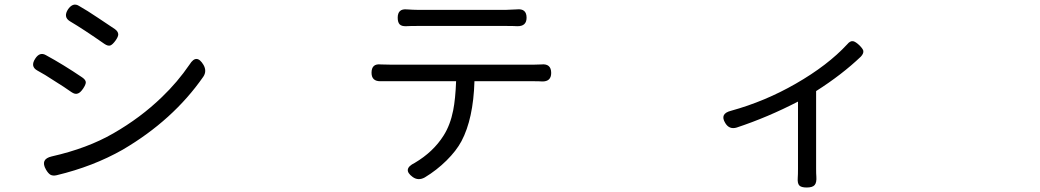

<svg xmlns="http://www.w3.org/2000/svg" viewBox="-20 -751 4540 838"><path d="M200.2 11.7Q190.4 5.9 180.7 -10.7Q154.3 -56.6 206.1 -68.4Q361.3 -103.5 474.6 -168.9Q593.8 -237.3 686.5 -327.1Q754.9 -392.6 807.6 -469.7Q837.9 -518.6 868.2 -467.8Q883.8 -440.4 867.2 -416Q735.4 -226.6 515.6 -97.7Q386.7 -24.4 227.5 13.7Q210.9 17.6 200.2 11.7ZM291 -349.6Q260.7 -371.1 219.7 -396.5Q173.8 -426.8 142.6 -443.4Q111.3 -460.9 133.8 -495.1Q153.3 -525.4 179.7 -510.7Q256.8 -468.8 338.9 -413.1Q354.5 -402.3 354.5 -391.6Q354.5 -381.8 342.8 -364.3Q330.1 -345.7 319.3 -342.8Q307.6 -337.9 291 -349.6ZM435.5 -559.6Q344.7 -623 285.2 -658.2Q254.9 -676.8 277.3 -710.9Q298.8 -741.2 324.2 -725.6Q360.4 -705.1 408.2 -672.9Q445.3 -648.4 481.4 -624Q496.1 -613.3 496.1 -600.6Q496.1 -590.8 484.4 -574.2Q471.7 -556.6 461.9 -552.7Q451.2 -548.8 435.5 -559.6Z M1781.2 21.5Q1734.4 -12.7 1790 -40Q1871.1 -87.9 1916 -159.2Q1945.3 -205.1 1958 -269.5Q1967.8 -319.3 1970.7 -396.5H1684.6Q1663.1 -396.5 1641.6 -396.5Q1601.6 -395.5 1601.6 -433.6Q1601.6 -474.6 1642.6 -469.7Q1656.2 -468.8 1684.6 -468.8H1997.1H2310.5Q2330.1 -468.8 2341.8 -469.7Q2385.7 -474.6 2385.7 -432.6Q2385.7 -394.5 2345.7 -395.5Q2334 -396.5 2310.5 -396.5H2050.8Q2045.9 -232.4 1994.1 -134.8Q1971.7 -92.8 1928.7 -50.3Q1885.7 -7.8 1834 23.4Q1805.7 39.1 1781.2 21.5ZM2237.3 -636.7Q2220.7 -637.7 2189.5 -637.7H1802.7Q1769.5 -637.7 1753.9 -636.7Q1733.4 -635.7 1724.6 -644.5Q1715.8 -653.3 1715.8 -673.8Q1715.8 -713.9 1755.9 -710Q1785.2 -708 1801.8 -708H1995.1H2189.5Q2204.1 -708 2235.4 -710Q2278.3 -714.8 2278.3 -673.8Q2278.3 -635.7 2237.3 -636.7Z M3501 67.4Q3476.6 67.4 3468.3 58.1Q3460 48.8 3461.9 24.4Q3462.9 11.7 3462.9 -14.6V-307.6Q3331.1 -239.3 3195.3 -194.3Q3163.1 -184.6 3145.5 -213.9Q3120.1 -254.9 3170.9 -267.6Q3319.3 -308.6 3453.1 -385.7Q3592.8 -465.8 3677.7 -557.6Q3690.4 -573.2 3703.1 -571.3Q3713.9 -569.3 3730.5 -553.7Q3746.1 -538.1 3748 -529.3Q3750 -517.6 3737.3 -503.9Q3654.3 -424.8 3542 -353.5V-183.6V-14.6Q3542 8.8 3543 19.5Q3544.9 45.9 3535.6 56.6Q3526.4 67.4 3501 67.4Z"/></svg>

Font: Bpmf GenSen Rounded R
Style: R
Weight: 400
Foundry: But Ko
Version: Version 1.320